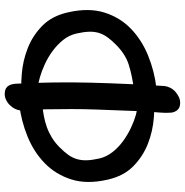

<svg xmlns="http://www.w3.org/2000/svg" viewBox="-5 -756 778 808"><g transform="rotate(-90 384.0 -352.0)"><path d="M349 -660Q280 -652 214.5 -625.5Q149 -599 101.5 -553Q54 -507 33 -441Q12 -375 32 -288Q47 -221 88 -180.5Q129 -140 182 -119Q235 -98 293.5 -93.5Q352 -89 401 -94Q399 -125 401 -155Q377 -155 353 -159Q329 -163 305 -169Q280 -176 251 -189.5Q222 -203 195 -222.5Q168 -242 148 -267.5Q128 -293 121 -323Q114 -354 113.5 -377Q113 -400 119 -419Q125 -438 137 -454.5Q149 -471 168 -490Q188 -510 209.5 -523Q231 -536 253.5 -544Q276 -552 300.5 -556.5Q325 -561 352 -564ZM419 -83Q488 -91 553.5 -117.5Q619 -144 666.5 -189.5Q714 -235 735 -301Q756 -367 736 -455Q721 -522 680 -562.5Q639 -603 586 -624Q533 -645 475 -649.5Q417 -654 367 -649Q368 -618 367 -587Q415 -587 463 -573Q488 -566 517.5 -552.5Q547 -539 573.5 -519.5Q600 -500 620 -475Q640 -450 647 -419Q654 -388 654.5 -365Q655 -342 649 -323.5Q643 -305 631 -288.5Q619 -272 600 -253Q560 -213 515 -199Q470 -185 416 -178ZM351 17Q366 18 379 12Q392 6 402.5 -3.5Q413 -13 419 -25.5Q425 -38 426 -49Q436 -204 440 -357.5Q444 -511 436 -666Q436 -675 434.5 -684.5Q433 -694 429 -702Q425 -710 417.5 -715Q410 -720 396 -721Q382 -722 369 -716Q356 -710 346 -700Q336 -690 330 -678Q324 -666 323 -654Q321 -629 324 -602.5Q327 -576 328 -551Q329 -497 329 -442.5Q329 -388 327 -334Q325 -281 323 -229.5Q321 -178 319 -124Q317 -100 314.5 -71.5Q312 -43 314 -20Q316 -5 325 5.5Q334 16 351 17Z"/></g></svg>

Font: Balpaq
Style: Regular
Weight: 400
Designer: Abay Emes
Version: Version 1.000